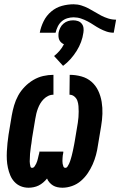

<svg xmlns="http://www.w3.org/2000/svg" viewBox="-20 -870 563 898"><path d="M272 8Q260 8 248.5 5.5Q237 3 228 -2.5Q219 -8 211.5 -16.5Q204 -25 200 -35Q192 -25 182 -16.5Q172 -8 161 -2.5Q150 3 137.5 5.5Q125 8 114 8Q94 8 77 1Q60 -6 47.5 -19.5Q35 -33 28 -50Q21 -67 17 -85.5Q13 -104 12 -123Q11 -142 12 -161.5Q13 -181 15 -200.5Q17 -220 20 -240L35 -330Q39 -353 46 -377Q53 -401 65 -423Q77 -445 95.5 -464Q114 -483 136 -496Q158 -509 182 -514.5Q206 -520 230 -520V-427Q217 -427 205.5 -421.5Q194 -416 184.5 -406.5Q175 -397 168.5 -386Q162 -375 157.5 -363Q153 -351 150 -339Q147 -327 145 -314L130 -224Q129 -218 128.5 -212Q128 -206 127 -200Q126 -194 125 -188Q124 -182 123.5 -176Q123 -170 122 -163.5Q121 -157 120.5 -151Q120 -145 120 -139Q120 -133 119.5 -127Q119 -121 119 -115Q119 -109 120 -103Q121 -97 122.5 -91Q124 -85 130 -85Q137 -85 141.5 -91.5Q146 -98 149 -104Q152 -110 154 -116.5Q156 -123 157.5 -129.5Q159 -136 160.5 -142.5Q162 -149 164 -156V-161H276V-156Q274 -149 273.5 -142.5Q273 -136 272.5 -129.5Q272 -123 272 -116.5Q272 -110 273 -104Q274 -98 276.5 -91.5Q279 -85 286 -85Q292 -85 296 -91.5Q300 -98 303 -104Q306 -110 308 -116.5Q310 -123 312 -129.5Q314 -136 315.5 -142Q317 -148 318.5 -154.5Q320 -161 321.5 -167.5Q323 -174 324 -180Q325 -186 326.5 -192.5Q328 -199 329 -206L344 -296Q346 -309 347 -322Q348 -335 348 -348Q348 -361 347 -374Q346 -387 342 -398.5Q338 -410 328 -418.5Q318 -427 305 -427L306 -520Q334 -520 361 -512.5Q388 -505 408 -487.5Q428 -470 439.5 -445.5Q451 -421 455.5 -393.5Q460 -366 459 -337.5Q458 -309 453 -280L438 -190Q435 -168 429 -145.5Q423 -123 413.5 -101.5Q404 -80 390.5 -60Q377 -40 358.5 -24Q340 -8 317 0Q294 8 272 8ZM166 -717Q171 -744 184 -770.5Q197 -797 219.5 -816Q242 -835 269.5 -842.5Q297 -850 324 -850Q343 -850 360.5 -844.5Q378 -839 393.5 -831Q409 -823 423.5 -814Q438 -805 453.5 -797Q469 -789 486.5 -783.5Q504 -778 523 -778L512 -717Q494 -717 478 -722.5Q462 -728 447 -736Q432 -744 418.5 -753Q405 -762 390 -770Q375 -778 358.5 -783.5Q342 -789 324 -789Q309 -789 294.5 -784.5Q280 -780 268.5 -770Q257 -760 250 -745.5Q243 -731 240 -717ZM275 -562 233 -608Q247 -619 259 -633Q271 -647 279 -663Q272 -666 266 -671.5Q260 -677 257 -684Q254 -691 253.5 -699.5Q253 -708 254 -717Q256 -728 261.5 -739.5Q267 -751 277 -759.5Q287 -768 298.5 -771.5Q310 -775 322 -775Q334 -775 344.5 -771.5Q355 -768 362 -759.5Q369 -751 370.5 -739.5Q372 -728 370 -717Q367 -695 359 -673.5Q351 -652 338.5 -632Q326 -612 310 -594Q294 -576 275 -562Z"/></svg>

Font: Iosevka Term Curly Heavy
Style: Italic
Weight: 900
Italic angle: -9°
Designer: Belleve Invis
Foundry: Belleve Invis
Version: Version 32.3.0